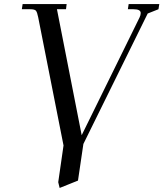

<svg xmlns="http://www.w3.org/2000/svg" viewBox="-20 -722 800 940"><path d="M86.9 -676.8 90.8 -702.1H306.2L303.2 -676.8H258.8L379.9 -60.1L663.1 -636.2Q668.9 -647.9 668.9 -658.2Q668.9 -676.8 633.8 -676.8H606L609.9 -702.1H759.8L755.9 -676.8L703.1 -655.8L388.2 -17.1L361.8 162.1L272 198.2L265.1 169.9L291 -9.8L167 -637.2Q162.1 -662.1 156 -669.4Q149.9 -676.8 127.9 -676.8Z"/></svg>

Font: Dihjauti S
Style: Bold Italic
Weight: 700
Italic angle: -9°
Designer: T. Christopher White
Version: Version 3.0.0